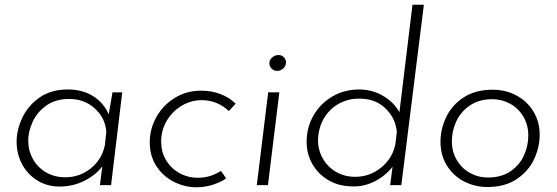

<svg xmlns="http://www.w3.org/2000/svg" viewBox="-20 -780 2345 809"><path d="M495 -391 448 0H401L411 -79Q384 -43 336 -18.5Q288 6 230 6Q180 6 139 -18.5Q98 -43 74 -86.5Q50 -130 50 -183Q50 -233 74 -284Q98 -335 146.5 -369Q195 -403 266 -403Q328 -403 373 -374.5Q418 -346 438 -298L454 -391ZM428 -226Q423 -284 379 -323.5Q335 -363 272 -363Q213 -363 174 -334.5Q135 -306 117 -265.5Q99 -225 99 -188Q99 -145 119 -109.5Q139 -74 174.5 -53.5Q210 -33 255 -33Q316 -33 363 -71Q410 -109 422 -169Z M933 -28Q875 9 808 9Q758 9 712.5 -14Q667 -37 639 -80Q611 -123 611 -181Q611 -237 639 -287Q667 -337 716.5 -367.5Q766 -398 827 -398Q872 -398 909.5 -383.5Q947 -369 973 -343L944 -312Q923 -333 893.5 -345.5Q864 -358 830 -358Q785 -358 745.5 -334.5Q706 -311 682.5 -271Q659 -231 659 -183Q659 -141 679 -106.5Q699 -72 734.5 -51.5Q770 -31 815 -31Q866 -31 911 -60Z M1157 -391 1109 0H1062L1110 -391ZM1115 -513Q1115 -528 1127.5 -538.5Q1140 -549 1155 -548Q1168 -548 1177 -538Q1186 -528 1185 -515Q1184 -500 1172.5 -490.5Q1161 -481 1146 -481Q1133 -482 1124 -491.5Q1115 -501 1115 -513Z M1766 -760 1671 0H1624L1634 -77Q1601 -36 1554 -13.5Q1507 9 1455 5Q1403 3 1361 -22.5Q1319 -48 1295.5 -90Q1272 -132 1272 -182Q1272 -243 1301 -293.5Q1330 -344 1380.5 -373.5Q1431 -403 1493 -403Q1548 -403 1593.5 -376.5Q1639 -350 1663 -307L1718 -760ZM1652 -224Q1647 -281 1606 -321.5Q1565 -362 1505 -364Q1458 -367 1417.5 -348Q1377 -329 1351.5 -292Q1326 -255 1321 -206L1320 -190Q1320 -147 1340.5 -111.5Q1361 -76 1396.5 -55.5Q1432 -35 1477 -35Q1538 -35 1586 -74Q1634 -113 1646 -173Z M2034 8Q1981 8 1935.5 -15.5Q1890 -39 1863 -82.5Q1836 -126 1836 -183Q1836 -236 1860 -286.5Q1884 -337 1933.5 -369.5Q1983 -402 2056 -402Q2110 -402 2155.5 -378Q2201 -354 2227.5 -310.5Q2254 -267 2254 -212Q2254 -160 2230.5 -109.5Q2207 -59 2157.5 -25.5Q2108 8 2034 8ZM2036 -32Q2092 -32 2130.5 -58Q2169 -84 2187.5 -124.5Q2206 -165 2206 -209Q2206 -254 2185 -289Q2164 -324 2129.5 -343Q2095 -362 2054 -362Q1999 -362 1960.5 -336Q1922 -310 1903 -269.5Q1884 -229 1884 -185Q1884 -141 1904.5 -106Q1925 -71 1960 -51.5Q1995 -32 2036 -32Z"/></svg>

Font: Josefin Sans Light
Style: Italic
Weight: 300
Italic angle: -7°
Designer: Santiago Orozco
Foundry: Typemade
Version: Version 2.000